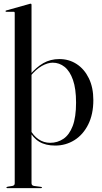

<svg xmlns="http://www.w3.org/2000/svg" viewBox="-20 -756 536 1011"><path d="M146 -731V208.5Q146 214.5 149 218Q152 221.5 158.5 223L196 228Q199 228.5 200 229.2Q201 230 201 231.5Q201 232.5 200 233.5Q199 234.5 197 234.5H17Q16 234.5 14.8 233.5Q13.5 232.5 13.5 231.5Q13.5 230.5 15.2 229Q17 227.5 20.5 227L45.5 223Q52 221.5 54.8 218Q57.5 214.5 57.5 209V-688.5Q57.5 -691 56.2 -692.5Q55 -694 51.5 -694H12.5Q11 -694 10 -695Q9 -696 9 -697.5Q9 -700 13 -701L132.5 -734.5Q136.5 -736 138.2 -736.2Q140 -736.5 141.5 -736.5Q144 -736.5 145 -734.8Q146 -733 146 -731ZM139 -354 134.5 -359Q170.5 -402 208 -423.5Q245.5 -445 292.5 -445Q343.5 -445 384 -418.5Q424.5 -392 448 -343.5Q471.5 -295 471.5 -229Q471.5 -154.5 444.5 -100.5Q417.5 -46.5 371.8 -18Q326 10.5 270.5 10.5Q220.5 10.5 187 -9.5Q153.5 -29.5 131 -72.5L137.5 -76Q155 -41.5 182.8 -22.8Q210.5 -4 244 -4Q283 -4 314 -25Q345 -46 362.8 -92.5Q380.5 -139 380.5 -215.5Q380.5 -289 364.2 -335.2Q348 -381.5 320.2 -403.8Q292.5 -426 257.5 -426Q231.5 -426 200.5 -408.8Q169.5 -391.5 139 -354Z"/></svg>

Font: Fraunces 120pt
Style: Regular
Weight: 400
Version: Version 1.000;[b76b70a41]